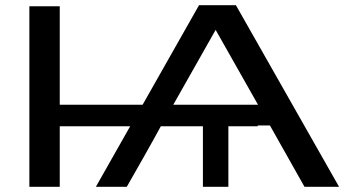

<svg xmlns="http://www.w3.org/2000/svg" viewBox="-20 -719 1325 739"><path d="M93 0V-695H210V-316H529L746 -699H888L1285 0H1152L1019 -236H972V-233H859V0H761V-233H599Q578 -194 534 -116Q490 -38 468 0H349L481 -233H210V0ZM647 -316H973Q839 -552 810 -604Z"/></svg>

Font: Coval
Style: Medium
Weight: 500
Foundry: Context Ltd
Version: Version 001.000